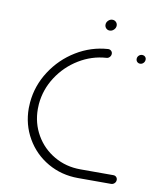

<svg xmlns="http://www.w3.org/2000/svg" viewBox="-75 -693 616 752"><g transform="rotate(10 233.5 -317.0)"><path d="M48.9 -236.3Q48.9 -247.8 50 -259.3Q55.9 -326.7 93.3 -384.4Q130.7 -442.2 189.3 -478Q247.8 -513.7 314.8 -518.1Q321.9 -518.5 327 -513.9Q332.2 -509.3 332.2 -502.2Q332.2 -494.8 327 -489.1Q321.9 -483.3 314.4 -483Q256.7 -479.3 205.9 -448.3Q155.2 -417.4 122.8 -367.6Q90.4 -317.8 85.2 -259.3Q84.4 -252.6 84.4 -239.6Q84.4 -183 111.3 -136.3Q138.1 -89.6 185.2 -62.4Q232.2 -35.2 289.6 -35.2H420.7Q427.8 -35.2 432.4 -30.6Q437 -25.9 437 -19.3Q437 -11.1 431.3 -5.6Q425.6 0 417.8 0H286.7Q220.4 0 165.9 -31.3Q111.5 -62.6 80.2 -116.9Q48.9 -171.1 48.9 -236.3ZM431.5 -499.6Q431.5 -507.4 437.2 -513Q443 -518.5 450.7 -518.5Q457.4 -518.5 462 -514.1Q466.7 -509.6 466.7 -503Q466.7 -494.8 461.1 -489.1Q455.6 -483.3 447.8 -483.3Q440.7 -483.3 436.1 -488Q431.5 -492.6 431.5 -499.6ZM288.1 -610.4Q288.1 -620 295.4 -627Q302.6 -634.1 311.9 -634.1Q320.4 -634.1 326.1 -628.3Q331.9 -622.6 331.9 -614.1Q331.9 -604.8 324.6 -597.6Q317.4 -590.4 307.8 -590.4Q299.6 -590.4 293.9 -596.1Q288.1 -601.9 288.1 -610.4Z"/></g></svg>

Font: 26F Galaxy Sans Light
Style: Italic
Weight: 300
Italic angle: -5°
Designer: C₂₉H₂₅N₃O₅
Version: Version 1.200